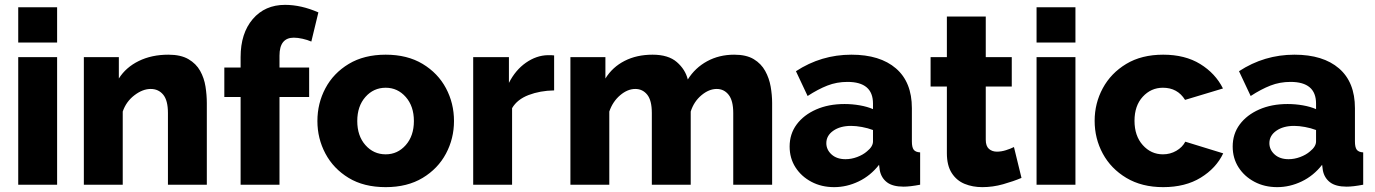

<svg xmlns="http://www.w3.org/2000/svg" viewBox="-20 -760 5656 790"><path d="M55 -585V-730H215V-585ZM55 0V-525H215V0Z M831 0H671V-295Q671 -347 651.5 -370.5Q632 -394 600 -394Q567 -394 533 -368Q499 -342 485 -301V0H325V-525H469V-437Q498 -483 551 -509Q604 -535 673 -535Q724 -535 755.5 -516.5Q787 -498 803.5 -468.5Q820 -439 825.5 -404Q831 -369 831 -336Z M970 0V-361H903V-482H970V-525Q970 -623 1020 -681.5Q1070 -740 1153 -740Q1219 -740 1290 -709L1261 -589Q1245 -596 1225 -600.5Q1205 -605 1189 -605Q1130 -605 1130 -531V-482H1252V-361H1130V0Z M1567 10Q1477 10 1414.5 -28Q1352 -66 1319 -128Q1286 -190 1286 -262Q1286 -335 1319 -397Q1352 -459 1415 -497Q1478 -535 1567 -535Q1656 -535 1719 -497Q1782 -459 1815 -397Q1848 -335 1848 -262Q1848 -190 1815 -128Q1782 -66 1719 -28Q1656 10 1567 10ZM1450 -262Q1450 -201 1483.5 -163Q1517 -125 1567 -125Q1616 -125 1649.5 -163Q1683 -201 1683 -262Q1683 -323 1649.5 -361Q1616 -399 1567 -399Q1517 -399 1483.5 -361Q1450 -323 1450 -262Z M2260 -388Q2202 -387 2155 -369Q2108 -351 2087 -315V0H1927V-525H2074V-419Q2101 -472 2144 -502Q2187 -532 2234 -533Q2254 -533 2260 -532Z M3157 0H2997V-295Q2997 -346 2978 -370Q2959 -394 2929 -394Q2897 -394 2866 -368Q2835 -342 2822 -301V0H2662V-295Q2662 -347 2643 -370.5Q2624 -394 2594 -394Q2562 -394 2531.5 -368Q2501 -342 2487 -301V0H2327V-525H2471V-437Q2500 -484 2550 -509.5Q2600 -535 2665 -535Q2730 -535 2765 -504.5Q2800 -474 2810 -433Q2840 -481 2889.5 -508Q2939 -535 3001 -535Q3051 -535 3081.5 -516.5Q3112 -498 3128.5 -468Q3145 -438 3151 -403.5Q3157 -369 3157 -336Z M3229 -157Q3229 -209 3258 -248Q3287 -287 3338 -309.5Q3389 -332 3455 -332Q3487 -332 3518 -326.5Q3549 -321 3572 -311V-334Q3572 -423 3467 -423Q3423 -423 3384.5 -408Q3346 -393 3303 -365L3255 -467Q3359 -535 3483 -535Q3601 -535 3666.5 -478.5Q3732 -422 3732 -315V-178Q3732 -154 3739.5 -144Q3747 -134 3766 -133V0Q3745 4 3728 6Q3711 8 3698 8Q3653 8 3629.5 -10Q3606 -28 3600 -59L3597 -82Q3562 -37 3513 -13.5Q3464 10 3412 10Q3360 10 3318.5 -12Q3277 -34 3253 -71.5Q3229 -109 3229 -157ZM3547 -137Q3572 -157 3572 -178V-225Q3551 -233 3526.5 -237.5Q3502 -242 3482 -242Q3437 -242 3408.5 -222Q3380 -202 3380 -171Q3380 -144 3401.5 -124.5Q3423 -105 3459 -105Q3483 -105 3507 -114Q3531 -123 3547 -137Z M4183 -28Q4150 -14 4107.5 -2Q4065 10 4022 10Q3982 10 3949 -3.5Q3916 -17 3896 -48Q3876 -79 3876 -130V-404H3809V-525H3876V-692H4036V-525H4143V-404H4036V-185Q4036 -159 4049 -147.5Q4062 -136 4082 -136Q4100 -136 4119 -142Q4138 -148 4152 -155Z M4245 -585V-730H4405V-585ZM4245 0V-525H4405V0Z M4766 10Q4678 10 4614.5 -28Q4551 -66 4517.5 -128Q4484 -190 4484 -263Q4484 -335 4517.5 -397Q4551 -459 4614 -497Q4677 -535 4766 -535Q4856 -535 4918.5 -496.5Q4981 -458 5012 -396L4856 -349Q4825 -399 4765 -399Q4716 -399 4682 -362Q4648 -325 4648 -263Q4648 -201 4682 -163Q4716 -125 4765 -125Q4795 -125 4820 -139.5Q4845 -154 4857 -177L5013 -129Q4984 -68 4920.5 -29Q4857 10 4766 10Z M5052 -157Q5052 -209 5081 -248Q5110 -287 5161 -309.5Q5212 -332 5278 -332Q5310 -332 5341 -326.5Q5372 -321 5395 -311V-334Q5395 -423 5290 -423Q5246 -423 5207.5 -408Q5169 -393 5126 -365L5078 -467Q5182 -535 5306 -535Q5424 -535 5489.5 -478.5Q5555 -422 5555 -315V-178Q5555 -154 5562.5 -144Q5570 -134 5589 -133V0Q5568 4 5551 6Q5534 8 5521 8Q5476 8 5452.5 -10Q5429 -28 5423 -59L5420 -82Q5385 -37 5336 -13.5Q5287 10 5235 10Q5183 10 5141.5 -12Q5100 -34 5076 -71.5Q5052 -109 5052 -157ZM5370 -137Q5395 -157 5395 -178V-225Q5374 -233 5349.5 -237.5Q5325 -242 5305 -242Q5260 -242 5231.5 -222Q5203 -202 5203 -171Q5203 -144 5224.5 -124.5Q5246 -105 5282 -105Q5306 -105 5330 -114Q5354 -123 5370 -137Z"/></svg>

Font: Raleway ExtraBold
Style: Regular
Weight: 800
Designer: Matt McInerney, Pablo Impallari, Rodrigo Fuenzalida
Foundry: Matt McInerney, Pablo Impallari, Rodrigo Fuenzalida
Version: Version 4.026